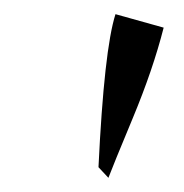

<svg xmlns="http://www.w3.org/2000/svg" viewBox="-20 -900 260 271"><path d="M143 -880 211 -861Q196 -802 167.5 -733.5Q139 -665 133 -649L119 -664Q127 -830 143 -880Z"/></svg>

Font: Felipa
Style: Regular
Weight: 400
Designer: Javier Alcaraz
Foundry: Fontstage
Version: Version 1.001